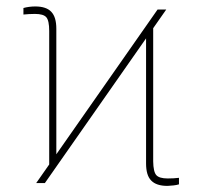

<svg xmlns="http://www.w3.org/2000/svg" viewBox="-20 -576 639 604"><path d="M93.8 0 475.6 -545.9H502.9L121.1 0ZM134.8 -35.2V-478.5Q134.8 -511.2 125.7 -521.7Q116.7 -532.2 89.8 -532.2Q80.6 -532.2 71.5 -531.7Q62.5 -531.2 53.7 -530.3V-550.8Q62 -553.2 71.5 -554.4Q81.1 -555.7 90.8 -555.7Q108.4 -555.7 120.8 -551.5Q133.3 -547.4 141.4 -538.8Q149.4 -530.3 153.3 -517.1Q157.2 -503.9 157.2 -485.4V-55.7ZM506.8 8.8Q489.3 8.8 476.6 4.6Q463.9 0.5 455.6 -8.1Q447.3 -16.6 443.4 -30Q439.5 -43.5 439.5 -61.5V-491.2L461.9 -511.7V-68.4Q462.4 -35.6 471.7 -25.1Q481 -14.6 507.8 -14.6Q517.1 -14.6 525.9 -15.1Q534.7 -15.6 543 -16.6V3.9Q535.2 6.3 525.9 7.3Q516.6 8.3 506.8 8.8Z"/></svg>

Font: Inter Thin
Style: Regular
Weight: 250
Designer: Rasmus Andersson
Foundry: rsms
Version: Version 4.001;git-66647c0bb